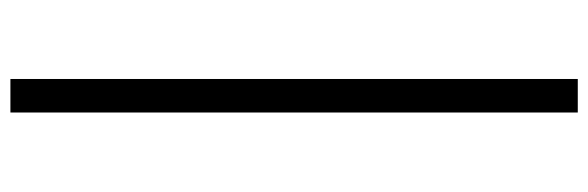

<svg xmlns="http://www.w3.org/2000/svg" viewBox="-410 -468 1157 378"><g transform="rotate(90 169.0 -279.5)"><path d="M136 279V-838H202V279Z"/></g></svg>

Font: Noto Serif KR ExtraLight
Style: Bold
Weight: 700
Version: Version 2.002-H1;hotconv 1.1.0;makeotfexe 2.6.0